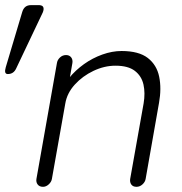

<svg xmlns="http://www.w3.org/2000/svg" viewBox="-73 -720 700 740"><path d="M12.7 -673.8Q20.5 -700.2 45.9 -700.2H79.1Q91.8 -699.2 94.2 -691.4Q96.7 -683.6 91.8 -671.9L-10.7 -456.1Q-20.5 -434.6 -43 -434.6Q-58.6 -434.6 -50.8 -460.9ZM395.5 -523.4Q461.9 -523.4 496.6 -496.6Q531.2 -469.7 540.5 -424.3Q549.8 -378.9 540 -324.2L488.3 -30.3Q486.3 -18.6 476.1 -9.3Q465.8 0 453.1 0Q439.5 0 433.1 -8.8Q426.8 -17.6 428.7 -30.3L480.5 -321.3Q487.3 -361.3 480 -394Q472.7 -426.8 446.8 -446.8Q420.9 -466.8 372.1 -466.8Q329.1 -466.8 287.1 -446.8Q245.1 -426.8 215.3 -394Q185.5 -361.3 178.7 -321.3L127 -30.3Q125 -18.6 114.7 -9.3Q104.5 0 92.8 0Q79.1 0 72.3 -8.8Q65.4 -17.6 67.4 -30.3L146.5 -477.5Q148.4 -489.3 158.2 -498.5Q168 -507.8 181.6 -507.8Q194.3 -507.8 201.2 -499Q208 -490.2 206.1 -477.5L191.4 -393.6L162.1 -358.4Q169.9 -390.6 193.8 -419.9Q217.8 -449.2 250.5 -472.7Q283.2 -496.1 321.3 -509.8Q359.4 -523.4 395.5 -523.4Z"/></svg>

Font: Quicksand
Style: Italic
Weight: 400
Designer: Andrew Paglinawan
Foundry: Andrew Paglinawan
Version: Version 3.006